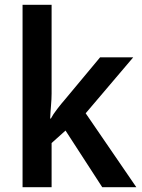

<svg xmlns="http://www.w3.org/2000/svg" viewBox="-20 -780 592 800"><path d="M195 -760H74V0H195V-184L253 -236L406 0H548L337 -308L535 -541H397L252 -367Q237 -350 218.5 -326Q200 -302 192 -286H189Q190 -311 192.5 -339.5Q195 -368 195 -390Z"/></svg>

Font: Noto Sans Display Medium
Style: Regular
Weight: 500
Designer: Monotype Design Team
Foundry: Monotype Imaging Inc.
Version: Version 1.900